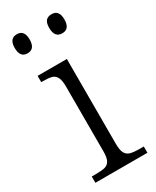

<svg xmlns="http://www.w3.org/2000/svg" viewBox="-192 -794 687 847"><g transform="rotate(-30 151.0 -370.5)"><path d="M27 -32H47Q79 -32 95 -36.5Q111 -41 119 -56Q127 -71 127 -102V-433Q127 -464 119 -479.5Q111 -495 95.5 -499.5Q80 -504 52 -504H42V-536H191V-105Q191 -72 199 -57Q207 -42 223 -37Q239 -32 272 -32H292V0H27ZM16 -693Q16 -741 54 -741Q92 -741 92 -693Q92 -644 54 -644Q16 -644 16 -693ZM192 -693Q192 -719 202 -730Q212 -741 231 -741Q269 -741 269 -693Q269 -644 231 -644Q192 -644 192 -693Z"/></g></svg>

Font: Noto Serif Light
Style: Regular
Weight: 300
Designer: Monotype Design Team
Foundry: Monotype Imaging Inc.
Version: Version 1.001